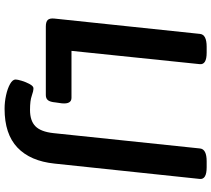

<svg xmlns="http://www.w3.org/2000/svg" viewBox="-62 -680 922 838"><g transform="rotate(90 399.0 -261.0)"><path d="M455 180Q425 180 395.5 173.5Q366 167 346.5 156Q327 145 327 132Q327 124 332.5 105.5Q338 87 347 70.5Q356 54 365 54Q378 54 398.5 61.5Q419 69 460 69Q507 69 531 45.5Q555 22 561 -33L628 -673Q631 -702 684 -702H710Q764 -702 761 -672L694 -38Q683 68 624 124Q565 180 455 180ZM96 0Q75 0 67 -8.5Q59 -17 61 -37L128 -673Q131 -702 184 -702H210Q263 -702 260 -672L202 -112H407Q435 -112 431 -70L427 -42Q425 -19 417.5 -9.5Q410 0 395 0Z"/></g></svg>

Font: Asap Semi Expanded Semi Expanded SemiBold
Style: Italic
Weight: 600
Width: 6
Italic angle: -6°
Designer: Pablo Cosgaya
Foundry: Omnibus-Type
Version: Version 3.001; ttfautohint (v1.8.4.7-5d5b)